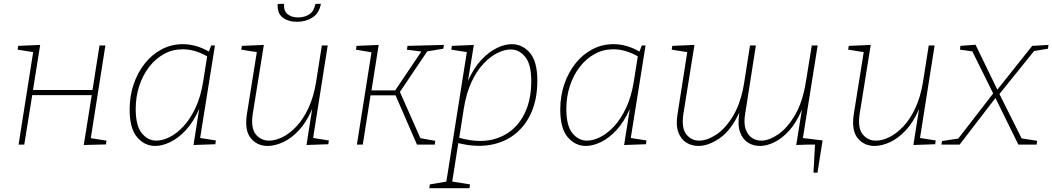

<svg xmlns="http://www.w3.org/2000/svg" viewBox="-20 -763 5552 1013"><path d="M78 0 155 -488 73 -501 76 -521 192 -526 154 -288H468L505 -523H536L459 -34L542 -21L539 -1L422 2L464 -261H150L108 0Z M799 7Q743 7 703.5 -39Q664 -85 664 -185Q664 -256 685 -318Q706 -380 744 -428Q782 -476 833.5 -503Q885 -530 945 -530Q977 -530 1011 -521Q1045 -512 1082 -491L1094 -523H1114L1036 -35L1119 -22L1116 -2L1001 2L1031 -189Q1001 -120 961 -77Q921 -34 878.5 -13.5Q836 7 799 7ZM805 -21Q837 -21 874.5 -39.5Q912 -58 947.5 -96Q983 -134 1011 -193Q1039 -252 1052 -333L1073 -466Q1039 -485 1007 -494Q975 -503 944 -503Q890 -503 845 -478Q800 -453 766.5 -409.5Q733 -366 714.5 -309Q696 -252 696 -188Q696 -100 728 -60.5Q760 -21 805 -21Z M1395 7Q1338 8 1303.5 -33.5Q1269 -75 1283 -163L1335 -488L1253 -501L1256 -521L1372 -526L1314 -165Q1302 -89 1329 -55Q1356 -21 1400 -21Q1433 -21 1470.5 -39.5Q1508 -58 1544 -96Q1580 -134 1607.5 -193Q1635 -252 1648 -332L1678 -523H1709L1632 -35L1715 -22L1712 -2L1597 2L1627 -188Q1597 -118 1557 -75.5Q1517 -33 1475 -13.5Q1433 6 1395 7ZM1547 -648Q1501 -648 1471.5 -670.5Q1442 -693 1445 -742L1479 -743Q1476 -705 1497.5 -688Q1519 -671 1553 -671Q1587 -671 1612 -687.5Q1637 -704 1644 -742L1673 -743Q1664 -693 1628.5 -670.5Q1593 -648 1547 -648Z M1863 0 1940 -487 1858 -501 1861 -521 1978 -526 1940 -286H2065L2203 -491L2127 -501L2130 -521L2322 -526L2319 -506L2234 -492L2090 -278L2198 -34L2276 -20L2274 0H2180L2067 -260H1935L1894 0Z M2245 230 2248 210 2335 195 2443 -488 2361 -501 2364 -521 2480 -526 2449 -336Q2479 -404 2519 -446.5Q2559 -489 2601 -509.5Q2643 -530 2680 -530Q2736 -530 2775.5 -484.5Q2815 -439 2815 -337Q2815 -243 2784.5 -172Q2754 -101 2698.5 -56.5Q2643 -12 2566.5 1.5Q2490 15 2398 -8L2366 195L2460 210L2457 230ZM2427 -190 2403 -36Q2517 -4 2602.5 -33.5Q2688 -63 2735.5 -141.5Q2783 -220 2783 -335Q2783 -424 2751 -463Q2719 -502 2674 -502Q2642 -502 2604.5 -483.5Q2567 -465 2531 -427Q2495 -389 2467.5 -330Q2440 -271 2427 -190Z M3071 7Q3015 7 2975.5 -39Q2936 -85 2936 -185Q2936 -256 2957 -318Q2978 -380 3016 -428Q3054 -476 3105.5 -503Q3157 -530 3217 -530Q3249 -530 3283 -521Q3317 -512 3354 -491L3366 -523H3386L3308 -35L3391 -22L3388 -2L3273 2L3303 -189Q3273 -120 3233 -77Q3193 -34 3150.5 -13.5Q3108 7 3071 7ZM3077 -21Q3109 -21 3146.5 -39.5Q3184 -58 3219.5 -96Q3255 -134 3283 -193Q3311 -252 3324 -333L3345 -466Q3311 -485 3279 -494Q3247 -503 3216 -503Q3162 -503 3117 -478Q3072 -453 3038.5 -409.5Q3005 -366 2986.5 -309Q2968 -252 2968 -188Q2968 -100 3000 -60.5Q3032 -21 3077 -21Z M3665 7Q3629 7 3600.5 -11Q3572 -29 3558.5 -66.5Q3545 -104 3555 -163L3606 -488L3524 -501L3527 -521L3644 -526L3586 -165Q3574 -89 3600.5 -55Q3627 -21 3669 -21Q3711 -21 3760 -53.5Q3809 -86 3849.5 -154.5Q3890 -223 3907 -331L3937 -523H3968L3912 -165Q3903 -114 3914 -82Q3925 -50 3947.5 -35.5Q3970 -21 3996 -21Q4037 -21 4085.5 -54Q4134 -87 4174.5 -156Q4215 -225 4232 -332L4263 -523H4294L4216 -34L4299 -22L4296 -2L4181 2L4211 -185Q4182 -116 4144.5 -74.5Q4107 -33 4067.5 -13.5Q4028 6 3993 7Q3957 8 3928 -9.5Q3899 -27 3885 -64.5Q3871 -102 3880 -163L3881 -170Q3837 -75 3777.5 -34Q3718 7 3665 7ZM4272 148 4280 0H4202L4191 -38L4320 -22L4293 148Z M4597 7Q4540 8 4505.5 -33.5Q4471 -75 4485 -163L4537 -488L4455 -501L4458 -521L4574 -526L4516 -165Q4504 -89 4531 -55Q4558 -21 4602 -21Q4635 -21 4672.5 -39.5Q4710 -58 4746 -96Q4782 -134 4809.5 -193Q4837 -252 4850 -332L4880 -523H4911L4834 -35L4917 -22L4914 -2L4799 2L4829 -188Q4799 -118 4759 -75.5Q4719 -33 4677 -13.5Q4635 6 4597 7Z M4947 0 4950 -19 5036 -32 5220 -270 5110 -492 5045 -501 5047 -521 5127 -527 5242 -290 5426 -521 5512 -526 5509 -506 5436 -494 5253 -267 5370 -33 5452 -20 5449 0H5353L5232 -246L5043 0Z"/></svg>

Font: Bitter ExtraLight
Style: Italic
Weight: 200
Italic angle: -9°
Designer: Sol Matas, and Bitter project Authors
Foundry: Sol Matas
Version: Version 2.001